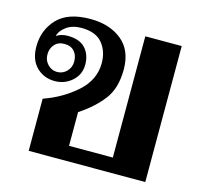

<svg xmlns="http://www.w3.org/2000/svg" viewBox="-87 -659 796 754"><g transform="rotate(15 311.5 -281.5)"><path d="M91 -212Q166 -238 222.5 -288Q279 -338 279 -407Q279 -455 252 -487.5Q225 -520 167 -520Q130 -520 106 -502.5Q82 -485 77 -463Q95 -476 123 -476Q171 -476 194.5 -450.5Q218 -425 218 -384Q218 -344 188.5 -317.5Q159 -291 118 -291Q74 -291 44 -320.5Q14 -350 14 -404Q14 -471 57.5 -517Q101 -563 192 -563Q270 -563 319.5 -523Q369 -483 369 -405Q369 -328 333 -281.5Q297 -235 239 -197V-60H417V-553H565V0H91ZM173 -385Q173 -410 159 -426Q145 -442 118 -442Q93 -442 78.5 -425.5Q64 -409 64 -385Q64 -361 80 -344.5Q96 -328 118 -328Q141 -328 157 -344.5Q173 -361 173 -385Z"/></g></svg>

Font: Taviraj DemiBold
Style: Regular
Weight: 600
Designer: Katatrad Team
Foundry: CadsonDemak
Version: Version 1.030